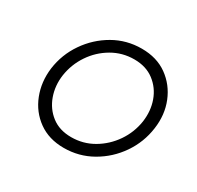

<svg xmlns="http://www.w3.org/2000/svg" viewBox="-112 -598 756 737"><g transform="rotate(30 266.5 -230.0)"><path d="M56 -230Q48 -167 69.5 -112Q91 -57 137.5 -23.5Q184 10 250 10Q317 10 374 -22.5Q431 -55 468.5 -109.5Q506 -164 515 -230Q524 -294 502 -348.5Q480 -403 433.5 -436.5Q387 -470 320 -470Q253 -470 196.5 -437.5Q140 -405 102.5 -350.5Q65 -296 56 -230ZM108 -230Q116 -282 145 -325Q174 -368 218.5 -394Q263 -420 316 -420Q368 -420 403.5 -393Q439 -366 454.5 -323Q470 -280 463 -230Q455 -178 425.5 -135Q396 -92 351.5 -66Q307 -40 254 -40Q202 -40 167 -67Q132 -94 116.5 -137.5Q101 -181 108 -230Z"/></g></svg>

Font: Jost* 300 Light Italic
Style: Italic
Weight: 300
Italic angle: -10°
Version: Version 3.200; ttfautohint (v0.97) -l 8 -r 50 -G 200 -x 14 -